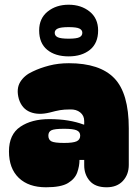

<svg xmlns="http://www.w3.org/2000/svg" viewBox="-20 -794 591 814"><path d="M175 0Q101 0 59.5 -40Q18 -80 18 -152Q18 -224 66 -256.5Q114 -289 189 -289Q233 -289 269 -283Q305 -277 334 -266H337V-281Q337 -304 320 -317.5Q303 -331 277 -330Q252 -330 234.5 -327Q217 -324 191 -317Q143 -305 108 -319Q73 -333 60 -374Q48 -417 65.5 -446Q83 -475 119 -491Q150 -506 188.5 -516Q227 -526 272 -526Q403 -526 464.5 -462.5Q526 -399 526 -250V-95Q526 -54 501 -27Q476 0 432 0Q384 0 360.5 -27Q337 -54 337 -93V-116H317Q317 -90 307.5 -63Q298 -36 268.5 -18Q239 0 175 0ZM185 -219Q185 -202 197.5 -195Q210 -188 252 -188Q290 -188 305 -195Q320 -202 320 -219Q320 -235 305 -241.5Q290 -248 252 -248Q210 -248 197.5 -241.5Q185 -235 185 -219ZM271 -555Q214 -555 180 -583Q146 -611 146 -665Q146 -716 182 -745Q218 -774 271 -774Q324 -774 360 -745Q396 -716 396 -665Q396 -611 361.5 -583Q327 -555 271 -555ZM212 -655Q212 -642 225 -636Q238 -630 271 -630Q304 -630 316.5 -636Q329 -642 329 -655Q329 -667 316.5 -673Q304 -679 271 -679Q238 -679 225 -673Q212 -667 212 -655Z"/></svg>

Font: Bagel Fat One
Style: Regular
Weight: 400
Designer: Kyung-won Kim
Foundry: JAMO
Version: Version 1.000; ttfautohint (v1.8.4.7-5d5b);gftools[0.9.28]